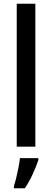

<svg xmlns="http://www.w3.org/2000/svg" viewBox="-20 -780 277 1021"><path d="M168 0H69V-760H168ZM184 71Q173 105 153.5 147Q134 189 112 221H54V209Q60 192 66.5 165Q73 138 78.5 110Q84 82 86 61H184Z"/></svg>

Font: Noto Sans Gurmukhi Condensed Medium
Style: Regular
Weight: 500
Width: 3
Designer: Jelle Bosma - Monotype Design Team
Foundry: Monotype Imaging Inc.
Version: Version 2.004; ttfautohint (v1.8.4.7-5d5b)